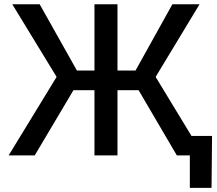

<svg xmlns="http://www.w3.org/2000/svg" viewBox="-20 -748 1043 924"><path d="M545.4 -727.5V0H434.6V-727.5ZM21.5 0 252.4 -377.9 39.1 -727.5H170.9L350.1 -408.7H632.3L809.6 -727.5H940.4L729 -377.9L958.5 0H831.1L647 -314H333.5L147 0ZM893.6 156.2V0H855V-93.8H1000.5L998 156.2Z"/></svg>

Font: Inter 20pt Medium
Style: Regular
Weight: 500
Version: Version 4.001;git-66647c0bb